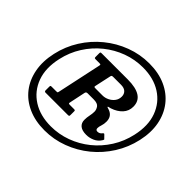

<svg xmlns="http://www.w3.org/2000/svg" viewBox="-173 -983 1216 1216"><g transform="rotate(45 435.0 -375.0)"><path d="M528.5 -760Q612 -760 675.8 -731.2Q739.5 -702.5 780 -650.5Q820.5 -598.5 833.8 -528.2Q847 -458 828.5 -375Q810 -292 765.5 -221.5Q721 -151 657.5 -99.2Q594 -47.5 517.2 -18.8Q440.5 10 358 10Q274.5 10 210.5 -18.8Q146.5 -47.5 106.2 -99.5Q66 -151.5 52.8 -221.8Q39.5 -292 58 -375Q76.5 -458 120.8 -528.2Q165 -598.5 228.8 -650.5Q292.5 -702.5 369 -731.2Q445.5 -760 528.5 -760ZM368.5 -36.5Q440 -36.5 507 -61Q574 -85.5 629.8 -130.5Q685.5 -175.5 725 -237.8Q764.5 -300 781 -375Q803.5 -475.5 775.5 -551.8Q747.5 -628 680.5 -670.8Q613.5 -713.5 518 -713.5Q446 -713.5 379.2 -689Q312.5 -664.5 256.5 -619.5Q200.5 -574.5 161 -512.2Q121.5 -450 105 -375Q82.5 -274.5 110.5 -198.2Q138.5 -122 205.8 -79.2Q273 -36.5 368.5 -36.5ZM662.5 -206.5Q646.5 -181 619.8 -169Q593 -157 565 -157Q527 -157 508.2 -172.8Q489.5 -188.5 489.5 -216.5Q489.5 -238 494 -258.5Q498.5 -279 498.5 -298Q498.5 -315.5 486.8 -332.5Q475 -349.5 439.5 -349.5H385Q372.5 -349.5 370 -338L347.5 -230.5Q346 -223.5 347 -220.8Q348 -218 357.5 -218H394.5Q401 -218 403.5 -216.5Q406 -215 406 -208.5V-177.5Q406 -169 404.2 -166.5Q402.5 -164 394 -164H194Q184 -164 184 -174.5V-207Q184 -214 185.8 -216Q187.5 -218 195 -218H237Q246.5 -218 247.8 -220.8Q249 -223.5 250.5 -231L313.5 -525Q315 -533 313.8 -535.2Q312.5 -537.5 302.5 -537.5H270.5Q262 -537.5 260 -539.5Q258 -541.5 258 -550V-581Q258 -588.5 260.5 -590Q263 -591.5 271 -591.5H502.5Q650.5 -591.5 650.5 -494.5Q650.5 -455.5 625.2 -428Q600 -400.5 556.5 -386Q546 -383 540.8 -382Q535.5 -381 535.5 -378.5Q535.5 -376 540.5 -374.8Q545.5 -373.5 556.5 -369.5Q597 -353.5 597 -307Q597 -285.5 591 -268Q585 -250.5 585 -238Q585 -221.5 601 -221.5Q608 -221.5 615.8 -224.5Q623.5 -227.5 632 -238Q636 -243 637.8 -243.5Q639.5 -244 645 -239.5L661.5 -222.5Q667 -218 666.8 -215.5Q666.5 -213 662.5 -206.5ZM400.5 -406.5H462.5Q484 -406.5 505 -416.8Q526 -427 539.8 -445.2Q553.5 -463.5 553.5 -488Q553.5 -510 539.2 -523.8Q525 -537.5 496.5 -537.5H427Q418 -537.5 415 -535.2Q412 -533 410.5 -525L387.5 -419Q385.5 -410.5 387.5 -408.5Q389.5 -406.5 400.5 -406.5Z"/></g></svg>

Font: Besley*
Style: Bold Italic
Weight: 700
Italic angle: -13°
Designer: Owen Earl
Foundry: indestructible type*
Version: Version 2.000; ttfautohint (v1.8.3)